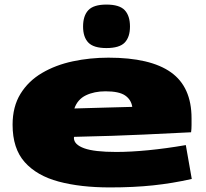

<svg xmlns="http://www.w3.org/2000/svg" viewBox="-20 -809 902 839"><path d="M460 10Q332 10 236.5 -15.5Q141 -41 88 -100.5Q35 -160 35 -264Q35 -343 69.5 -399Q104 -455 163.5 -490Q223 -525 298 -541Q373 -557 454 -557Q637 -557 727 -493Q817 -429 817 -292Q817 -280 817 -262.5Q817 -245 815 -231Q734 -227 609 -221Q484 -215 304 -211Q303 -209 303 -205Q304 -177 348 -161Q392 -145 488 -145Q550 -145 627.5 -152.5Q705 -160 792 -175L818 -27Q734 -8 649 1Q564 10 460 10ZM305 -335Q378 -337 446.5 -339Q515 -341 558 -342Q553 -374 526.5 -392Q500 -410 441 -410Q392 -410 355.5 -392.5Q319 -375 305 -335ZM445 -599Q389 -599 366 -623Q343 -647 343 -693Q343 -740 366 -764.5Q389 -789 445 -789Q502 -789 525 -764.5Q548 -740 548 -693Q548 -647 525 -623Q502 -599 445 -599Z"/></svg>

Font: Georama ExtraExtended ExtraBold
Style: Regular
Weight: 800
Width: 8
Designer: Jean-Baptiste Levee
Foundry: Production Type
Version: Version 1.000